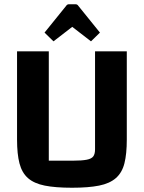

<svg xmlns="http://www.w3.org/2000/svg" viewBox="-20 -866 676 901"><path d="M318 15Q240 15 190 5Q140 -5 111.5 -30Q83 -55 71.5 -99Q60 -143 60 -211V-625H209V-112H322Q364 -112 387 -116.5Q410 -121 418 -132.5Q426 -144 426 -165V-625H575V-211Q575 -144 564 -100Q553 -56 524 -30.5Q495 -5 445 5Q395 15 318 15ZM231 -672 189 -713 290 -838Q295 -846 303 -846H335Q343 -846 348 -838L449 -713L407 -672L319 -740Z"/></svg>

Font: Changa ExtraLight SemiBold
Style: Regular
Weight: 600
Version: Version 3.002; ttfautohint (v1.8.2)